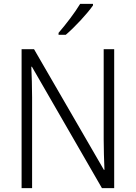

<svg xmlns="http://www.w3.org/2000/svg" viewBox="-20 -967 698 987"><path d="M458 -939V-947H392C365 -902 319 -842 281 -798V-788H318C364 -827 428 -896 458 -939ZM567 0V-714H513V-251C513 -203 515 -139 517 -94H514L155 -714H91V0H145V-466C145 -524 143 -575 141 -624H144L504 0Z"/></svg>

Font: Noto Sans Malayalam SemiCondensed Light
Style: Regular
Weight: 300
Width: 4
Designer: Jelle Bosma - Monotype Design Team
Foundry: Monotype Imaging Inc.
Version: Version 2.104